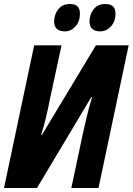

<svg xmlns="http://www.w3.org/2000/svg" viewBox="-24 -941 664 961"><path d="M376 -873Q376 -921 327 -921Q288 -921 267.5 -894.5Q247 -868 247 -834Q247 -784 301 -784Q331 -784 353.5 -808.5Q376 -833 376 -873ZM554 -873Q554 -921 504 -921Q465 -921 444.5 -894.5Q424 -868 424 -834Q424 -784 478 -784Q508 -784 531 -808.5Q554 -833 554 -873ZM161 0 433 -455H437Q424 -414 411.5 -362Q399 -310 391 -273L333 0H469L620 -714H456L186 -266H182Q196 -310 207 -356.5Q218 -403 225 -441L284 -714H147L-4 0Z"/></svg>

Font: Noto Sans UI Condensed ExtraBold
Style: Italic
Weight: 800
Width: 3
Designer: Monotype Design Team
Foundry: Monotype Imaging Inc.
Version: 1.001